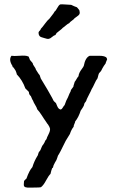

<svg xmlns="http://www.w3.org/2000/svg" viewBox="-20 -688 539 871"><path d="M341 -636Q343 -629 340.5 -624Q338 -619 329 -613Q320 -607 319 -606Q316 -601 306.5 -594.5Q297 -588 294 -583Q287 -580 278.5 -572.5Q270 -565 265 -562Q261 -557 251.5 -550Q242 -543 239 -540Q237 -539 236 -537Q235 -535 233.5 -532.5Q232 -530 231 -529Q225 -528 216.5 -520.5Q208 -513 202 -512Q198 -511 193 -512Q188 -513 182 -515Q176 -517 172 -518Q156 -521 155 -537Q154 -543 159.5 -548Q165 -553 165 -557Q172 -564 184 -580.5Q196 -597 204 -603L214 -616Q224 -628 228 -636Q233 -639 239.5 -651.5Q246 -664 253 -668Q260 -669 279 -667.5Q298 -666 303 -666Q317 -659 329 -655Q330 -653 335.5 -647.5Q341 -642 341 -636ZM369 -227 365 -222Q363 -220 362 -215Q361 -210 360 -208Q356 -200 346 -186Q336 -155 321 -137Q321 -133 317.5 -126Q314 -119 314 -113Q304 -101 297 -80Q294 -75 287.5 -64.5Q281 -54 278 -49Q250 9 243 18Q242 22 239.5 28.5Q237 35 236 38Q234 41 229.5 49Q225 57 223 62Q223 63 220 73L217 74Q213 83 209 101Q201 108 189 130.5Q177 153 166 161Q162 163 127 163Q123 163 116 163Q109 163 105 163Q101 163 96 161.5Q91 160 89 156Q87 151 89 134Q90 131 94.5 127Q99 123 100 122Q113 85 127 70Q135 43 150 19Q152 17 153 11.5Q154 6 155 5Q156 2 160 -2.5Q164 -7 165 -11Q166 -14 168.5 -19.5Q171 -25 172 -27Q173 -28 177 -33.5Q181 -39 182 -42Q184 -50 191 -57Q192 -63 200 -78.5Q208 -94 207 -104Q206 -111 198 -123Q194 -127 190 -134Q180 -148 179 -150Q176 -155 170 -164Q164 -173 159 -180Q154 -187 149 -192Q147 -200 139.5 -212Q132 -224 130 -231Q127 -234 120 -252Q111 -259 111 -271L95 -287Q82 -324 56 -351Q56 -354 54 -359Q52 -364 51 -367Q45 -377 40 -383L37 -384V-388Q18 -417 32 -435Q42 -433 69 -435Q96 -437 105 -433Q109 -433 110.5 -430Q112 -427 113.5 -422.5Q115 -418 116 -416L128 -402Q129 -395 135.5 -386.5Q142 -378 143 -372Q157 -349 160 -347Q161 -343 165 -332Q168 -328 195 -282Q197 -278 207.5 -260Q218 -242 223 -231Q224 -229 226 -227.5Q228 -226 230.5 -223.5Q233 -221 234 -220Q235 -218 238.5 -209Q242 -200 246 -196Q250 -192 256 -191Q261 -193 265.5 -201Q270 -209 273 -211Q281 -235 288 -246L295 -263Q302 -275 302 -280Q311 -292 313 -295Q313 -299 315.5 -305.5Q318 -312 319 -317Q322 -320 327 -329Q332 -338 336 -342Q337 -351 341 -359Q345 -367 351.5 -375.5Q358 -384 360 -389Q367 -427 387 -435H429Q458 -435 464 -425Q464 -424 466 -419Q466 -418 463 -411.5Q460 -405 459 -400Q451 -390 444 -377Q443 -376 442 -373Q441 -370 440 -369Q439 -366 434 -361Q429 -356 428 -353Q427 -350 426 -346.5Q425 -343 424 -338.5Q423 -334 422 -332Q416 -325 408.5 -308Q401 -291 396 -284Q393 -276 385 -261Q377 -246 374 -239Q371 -229 369 -227Z"/></svg>

Font: FuturaRenner
Style: Regular
Weight: 400
Designer: Bastien Sozeau
Foundry: NBR — Bastien Sozeau
Version: Version 2.001;PS 002.001;hotconv 1.0.88;makeotf.lib2.5.64775